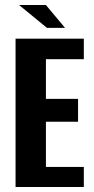

<svg xmlns="http://www.w3.org/2000/svg" viewBox="-20 -745 374 765"><path d="M42 0V-591H314V-509H163V-351H291V-260H163V-80H314V0ZM167 -634 56 -725H163L239 -634Z"/></svg>

Font: Alumni Sans
Style: Bold
Weight: 700
Designer: Robert E. Leuschke
Foundry: Robert E. Leuschke
Version: Version 1.018